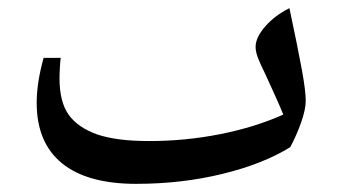

<svg xmlns="http://www.w3.org/2000/svg" viewBox="-20 -586 835 471"><path d="M314 -135Q194 -135 132 -185.5Q70 -236 70 -334Q70 -383 87 -444H129Q128 -439 127 -422Q126 -405 126 -394Q126 -336 148.5 -304.5Q171 -273 219 -256Q243 -248 274.5 -244Q306 -240 346 -240Q435 -240 520.5 -257Q606 -274 675 -305Q666 -327 653 -355.5Q640 -384 630 -406Q619 -428 613 -443.5Q607 -459 607 -471Q607 -494 630.5 -521Q654 -548 690 -566Q711 -467 720.5 -415Q730 -363 730 -339Q730 -318 719 -286.5Q708 -255 692 -225Q626 -184 526 -159.5Q426 -135 314 -135Z"/></svg>

Font: Noto Naskh Arabic UI Semi
Style: Bold
Weight: 700
Designer: Monotype Design Team, David Williams, Mohamad Dakak and Nizar Qandah
Foundry: Monotype Imaging Inc.
Version: Version 2.014; ttfautohint (v1.8.4.7-5d5b)